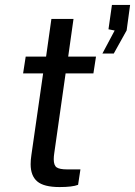

<svg xmlns="http://www.w3.org/2000/svg" viewBox="-20 -754 546 777"><path d="M104 -89.5Q104 -106.5 107 -126.5L154.5 -457H73.5L84 -525H166.5L188 -677.5H277.5L256 -525H368.5L358 -457H245.5L199.5 -133.5Q197.5 -121 197.5 -109.5Q197.5 -84.5 209.5 -76.5Q221.5 -68.5 251 -68.5H305.5L296 -6Q272.5 3 221 3Q157.5 3 130.8 -19.8Q104 -42.5 104 -89.5ZM444 -630.5 419 -635.5 433 -734H506.5L492.5 -631L440.5 -537.5H394.5Z"/></svg>

Font: 1883 Sans
Style: Italic
Weight: 400
Italic angle: -8°
Designer: 1883 Sans project is a fork of Public Sans.
Version: Version 1.009